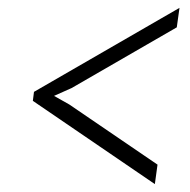

<svg xmlns="http://www.w3.org/2000/svg" viewBox="-20 -461 486 491"><path d="M376 9.8 64 -203.1 66.9 -226.1 439 -440.9 432.1 -391.1 163.1 -235.8 118.2 -215.8 157.2 -193.8 382.8 -40Z"/></svg>

Font: Unna-Italic
Style: Italic
Weight: 400
Italic angle: -8°
Designer: Jorge de Buen U.
Foundry: Omnibus-Type
Version: Version 2.006;PS 002.006;hotconv 1.0.70;makeotf.lib2.5.58329